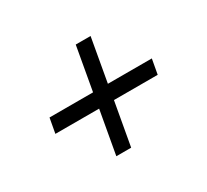

<svg xmlns="http://www.w3.org/2000/svg" viewBox="-112 -695 929 863"><g transform="rotate(-30 353.0 -263.0)"><path d="M268 0 308 -224H81L95 -301H321L361 -526H438L398 -301H626L612 -224H385L345 0Z"/></g></svg>

Font: Archivo Expanded
Style: Italic
Weight: 400
Width: 7
Italic angle: -10°
Designer: Hector Gatti
Foundry: Omnibus-Type
Version: Version 2.001